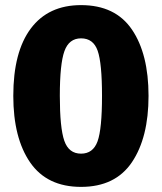

<svg xmlns="http://www.w3.org/2000/svg" viewBox="-20 -713 634 751"><path d="M297 18Q164 18 98 -77.5Q32 -173 32 -338Q32 -510 100.5 -601.5Q169 -693 297 -693Q431 -693 496 -597.5Q561 -502 561 -338Q561 -175 496 -78.5Q431 18 297 18ZM297 -112Q344 -112 361.5 -160Q379 -208 379 -338Q379 -466 362 -514.5Q345 -563 297 -563Q250 -563 232 -513Q214 -463 214 -338Q214 -213 231.5 -162.5Q249 -112 297 -112Z"/></svg>

Font: Trujillo ExtraBold
Style: Regular
Weight: 800
Designer: Fira Sans original fonts by bBox Type GmbH, Carrois Corporate GbR, & Edenspiekermann AG / Changes by Cristiano Sobral
Foundry: Fira Sans original fonts by bBox Type GmbH, Carrois Corporate GbR, & Edenspiekermann AG / Changes by Cristiano Sobral
Version: Version 4.301;July 28, 2020;FontCreator 13.0.0.2655 64-bit